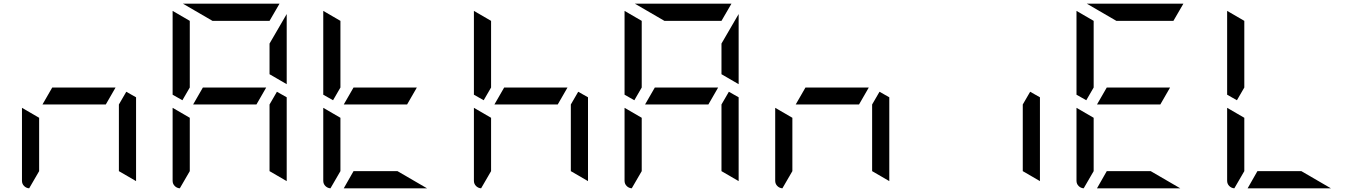

<svg xmlns="http://www.w3.org/2000/svg" viewBox="-20 -1020 7384 1040"><path d="M210 -454 263 -546H606L553 -454ZM138 0Q122 -1 110.5 -12.5Q99 -24 99 -41V-436L192 -382V-93ZM717 -493V-41V-39L624 -93V-454L664 -523Z M1026 -454 1079 -546H1422L1369 -454ZM1533 -564 1440 -618V-784L1533 -944ZM1008 -546 968 -477 915 -507V-959V-961L1008 -907ZM1131 -907 971 -1000H1492H1494L1440 -907ZM954 0Q938 -1 926.5 -12.5Q915 -24 915 -41V-436L1008 -382V-93ZM1533 -493V-41V-39L1440 -93V-454L1480 -523Z M1842 -454 1895 -546H2238L2185 -454ZM1824 -546 1784 -477 1731 -507V-959V-961L1824 -907ZM2293 0H1842L1895 -93H2133ZM1770 0Q1754 -1 1742.5 -12.5Q1731 -24 1731 -41V-436L1824 -382V-93Z M2658 -454 2711 -546H3054L3001 -454ZM2640 -546 2600 -477 2547 -507V-959V-961L2640 -907ZM2586 0Q2570 -1 2558.5 -12.5Q2547 -24 2547 -41V-436L2640 -382V-93ZM3165 -493V-41V-39L3072 -93V-454L3112 -523Z M3474 -454 3527 -546H3870L3817 -454ZM3981 -564 3888 -618V-784L3981 -944ZM3456 -546 3416 -477 3363 -507V-959V-961L3456 -907ZM3579 -907 3419 -1000H3940H3942L3888 -907ZM3402 0Q3386 -1 3374.5 -12.5Q3363 -24 3363 -41V-436L3456 -382V-93ZM3981 -493V-41V-39L3888 -93V-454L3928 -523Z M4290 -454 4343 -546H4686L4633 -454ZM4218 0Q4202 -1 4190.5 -12.5Q4179 -24 4179 -41V-436L4272 -382V-93ZM4797 -493V-41V-39L4704 -93V-454L4744 -523Z M5613 -493V-41V-39L5520 -93V-454L5560 -523Z M5922 -454 5975 -546H6318L6265 -454ZM5904 -546 5864 -477 5811 -507V-959V-961L5904 -907ZM6027 -907 5867 -1000H6388H6390L6336 -907ZM6373 0H5922L5975 -93H6213ZM5850 0Q5834 -1 5822.5 -12.5Q5811 -24 5811 -41V-436L5904 -382V-93Z M6720 -546 6680 -477 6627 -507V-959V-961L6720 -907ZM7189 0H6738L6791 -93H7029ZM6666 0Q6650 -1 6638.5 -12.5Q6627 -24 6627 -41V-436L6720 -382V-93Z"/></svg>

Font: DSEG7 Modern Mini
Style: Regular
Weight: 400
Designer: Keshikan(Twitter:@keshinomi_88pro)
Version: Version 0.46